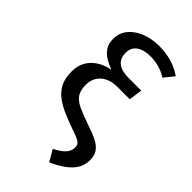

<svg xmlns="http://www.w3.org/2000/svg" viewBox="-285 -849 1171 1171"><g transform="rotate(45 300.0 -264.0)"><path d="M357.5 -752.5Q416 -752.5 466.8 -737.8Q517.5 -723 559.5 -693L508 -629.5Q477 -650 439.5 -660.2Q402 -670.5 365.5 -670.5Q308.5 -670.5 275.2 -647Q242 -623.5 242 -578Q242 -529.5 273.2 -506Q304.5 -482.5 360 -482.5H472.5L460.5 -395.5H353Q308 -395.5 275.5 -379.5Q243 -363.5 225.5 -335Q208 -306.5 208 -270Q208 -221.5 226 -194Q244 -166.5 284.8 -147.5Q325.5 -128.5 393.5 -105Q448.5 -87 483.2 -69Q518 -51 535 -26Q552 -1 552 39Q552 97.5 510.5 142Q469 186.5 385 224L342 150.5Q367.5 137.5 388.2 122.8Q409 108 421 89.5Q433 71 433 47.5Q433 31.5 426 21.5Q419 11.5 401.2 3Q383.5 -5.5 352 -16Q292.5 -37 244.2 -57.8Q196 -78.5 161.2 -105.5Q126.5 -132.5 108 -170.5Q89.5 -208.5 89.5 -264Q89.5 -308 104.8 -339.8Q120 -371.5 144.8 -393Q169.5 -414.5 198 -426.8Q226.5 -439 253.5 -444Q220 -456 191.2 -473.5Q162.5 -491 145.2 -517.8Q128 -544.5 128 -583.5Q128 -636.5 159.5 -674.2Q191 -712 243.2 -732.2Q295.5 -752.5 357.5 -752.5Z"/></g></svg>

Font: Fira Code Light Medium
Style: Regular
Weight: 500
Monospace: yes
Version: Version 5.002